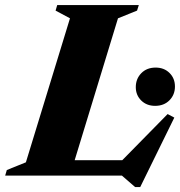

<svg xmlns="http://www.w3.org/2000/svg" viewBox="-58 -695 714 760"><path d="M409 -622.5 219 0H-37.5L-31 -22L44.5 -52.5L219 -622.5L162 -653L168.5 -675H491.5L484.5 -653ZM405 -39.5 605.5 -243.5 632 -229.5 497 45.5H477L424.5 0H99.5L120.5 -61H463.5ZM556 -276Q522.5 -276 501 -297.2Q479.5 -318.5 479.5 -350Q479.5 -383 501.2 -405.2Q523 -427.5 558 -427.5Q591.5 -427.5 613 -406.2Q634.5 -385 634.5 -352.5Q634.5 -320 612.8 -298Q591 -276 556 -276Z"/></svg>

Font: Newsreader 24pt ExtraBold
Style: Italic
Weight: 800
Italic angle: -17°
Designer: Hugues Gentile
Foundry: Production Type
Version: Version 1.003